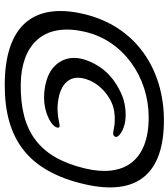

<svg xmlns="http://www.w3.org/2000/svg" viewBox="32 -728 746 851"><g transform="rotate(90 405.5 -303.0)"><path d="M358 49.5C598 49.5 739.5 -55.5 797 -304.5C851.5 -540.5 747.5 -656 514 -656C289.5 -656 96 -533 42 -298.5C-10 -73.5 99 49.5 358 49.5ZM352.5 -21.5C184 -24 77.5 -117.5 121.5 -306C160 -475.5 321.5 -588.5 500.5 -588.5C697 -588.5 767 -475.5 727.5 -308C679.5 -104.5 564.5 -18.5 352.5 -21.5ZM458.5 -129.5C507 -140 549.5 -166.5 546 -189C543.5 -205 498.5 -174 418.5 -188.5C367 -197.5 298 -231 336 -324.5C358.5 -379 416 -426.5 473 -435.5C550.5 -447 572 -418.5 585.5 -438C596.5 -455 555.5 -479.5 517 -484.5C482.5 -489.5 434 -485.5 392 -465.5C342.5 -442 283 -404 249.5 -318C223 -249.5 242.5 -198 280 -165.5C324 -128 403.5 -117.5 458.5 -129.5Z"/></g></svg>

Font: Gluten
Style: Italic
Weight: 400
Italic angle: -13°
Designer: Tyler Finck
Foundry: Etcetera Type Company
Version: Version 0.920